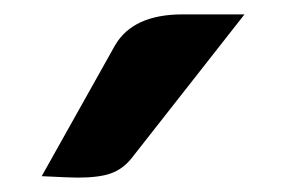

<svg xmlns="http://www.w3.org/2000/svg" viewBox="-20 -768 398 267"><path d="M140 -705Q165 -748 234 -748H320L163 -548Q151 -533 134.5 -527Q118 -521 88 -521Q78 -521 38 -523Z"/></svg>

Font: K2D
Style: Bold
Weight: 700
Designer: Katatrad Aksorn Co.,Ltd.
Foundry: Cadson Demak Co.,Ltd.
Version: Version 1.000; ttfautohint (v1.6)